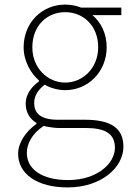

<svg xmlns="http://www.w3.org/2000/svg" viewBox="-20 -560 570 837"><path d="M275 257C423 257 518 169 518 80C518 -1 465 -38 349 -38H232C151 -38 129 -71 129 -111C129 -147 151 -172 175 -191C199 -176 234 -167 264 -167C366 -167 445 -249 445 -354C445 -414 420 -463 383 -494H509V-527H333C318 -533 294 -540 264 -540C163 -540 83 -461 83 -354C83 -290 117 -238 150 -209V-205C127 -189 92 -156 92 -108C92 -68 112 -40 139 -24V-20C90 15 59 64 59 110C59 198 141 257 275 257ZM264 -200C188 -200 121 -263 121 -354C121 -449 186 -507 264 -507C343 -507 408 -448 408 -354C408 -263 341 -200 264 -200ZM277 225C162 225 97 177 97 107C97 68 118 24 170 -11C199 -4 227 -2 234 -2H354C437 -2 481 22 481 84C481 153 403 225 277 225Z"/></svg>

Font: Harano Aji Gothic TW ExtraLight
Style: Regular
Weight: 250
Foundry: Masamichi Hosoda
Version: HaranoAjiGothicTW-ExtraLight version 20230610;ttx 4.39.4